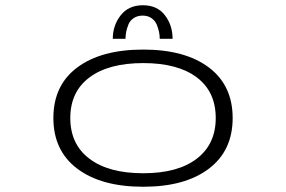

<svg xmlns="http://www.w3.org/2000/svg" viewBox="-20 -701 1090 732"><path d="M410 -553Q410 -604 440 -642.5Q470 -681 525 -681Q579.5 -681 608.8 -642.8Q638 -604.5 638 -553H589Q589 -565.5 586.5 -578.5Q584 -591.5 577.8 -606.8Q571.5 -622 557.5 -631.8Q543.5 -641.5 524 -641.5Q504 -641.5 489.8 -632Q475.5 -622.5 469.5 -607.2Q463.5 -592 461 -579Q458.5 -566 458.5 -553ZM526 11Q366 11 274.8 -57.8Q183.5 -126.5 183.5 -251Q183.5 -376 274.8 -444Q366 -512 526 -512Q685.5 -512 776.2 -443.8Q867 -375.5 867 -251Q867 -126.5 776.2 -57.8Q685.5 11 526 11ZM802.5 -251Q802.5 -351.5 730.2 -406Q658 -460.5 526 -460.5Q394 -460.5 321 -405.8Q248 -351 248 -251Q248 -151 321 -95.8Q394 -40.5 526 -40.5Q658 -40.5 730.2 -96Q802.5 -151.5 802.5 -251Z"/></svg>

Font: League Mono Extended UltraLight
Style: Regular
Weight: 200
Width: 9
Designer: Tyler Finck
Foundry: The League of Moveable Type / Tyler Finck
Version: Version 2.210